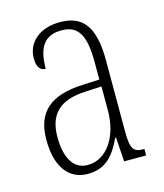

<svg xmlns="http://www.w3.org/2000/svg" viewBox="-89 -611 589 690"><g transform="rotate(-15 205.5 -266.5)"><path d="M154 10C224 10 255 -33 282 -90H285L291 0H373V-24H371C333 -24 322 -35 322 -105V-367C322 -496 280 -543 197 -543C120 -543 73 -499 73 -441C73 -411 84 -394 105 -394C105 -476 133 -513 195 -513C258 -513 281 -471 281 -371V-307L218 -304C99 -299 41 -251 41 -147C41 -41 87 10 154 10ZM162 -21C107 -21 82 -72 82 -146C82 -227 121 -274 223 -278L282 -281V-191C282 -95 233 -21 162 -21Z"/></g></svg>

Font: Noto Serif Thai ExtraCondensed ExtraLight
Style: Regular
Weight: 200
Width: 2
Designer: Monotype Design Team
Foundry: Monotype Imaging Inc.
Version: Version 2.002